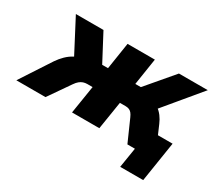

<svg xmlns="http://www.w3.org/2000/svg" viewBox="-169 -723 1216 1084"><g transform="rotate(30 439.0 -181.0)"><path d="M700 130 721 0H678L699 -131H891L850 130ZM-52 0 78 -199Q95 -224 115.5 -244Q136 -264 160 -277Q184 -290 210 -293L186 -236L52 -492H232L324 -318H362L389 -492H567L540 -318H576L724 -492H912L699 -236L662 -285Q689 -282 709.5 -268Q730 -254 745 -234Q760 -214 770 -190L852 0H672L610 -140Q603 -156 595.5 -165Q588 -174 578 -178Q568 -182 554 -182H518L489 0H311L340 -182H306Q292 -182 280 -178Q268 -174 257 -165Q246 -156 235 -140L138 0Z"/></g></svg>

Font: Nunito Sans 12pt Black
Style: Italic
Weight: 900
Italic angle: -9°
Designer: Vernon Adams
Foundry: Vernon Adams
Version: Version 3.101;gftools[0.9.27]